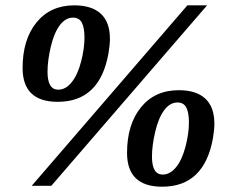

<svg xmlns="http://www.w3.org/2000/svg" viewBox="-20 -685 873 718"><path d="M171.9 9.8H98.6L680.7 -665H754.4ZM391.1 -539.6Q391.1 -518.1 385.7 -485.8Q353.5 -304.2 195.8 -304.2Q64.5 -304.2 64.5 -430.7Q64.5 -537.1 116.5 -601.1Q168.5 -665 257.8 -665Q323.2 -665 357.2 -633.5Q391.1 -602.1 391.1 -539.6ZM157.7 -416.5Q157.7 -349.6 197.8 -349.6Q225.6 -349.6 248 -377.4Q270.5 -405.3 283.2 -454.3Q295.9 -503.4 295.9 -544.4Q295.9 -581.1 286.1 -600.1Q276.4 -619.1 252.9 -619.1Q225.1 -619.1 203.6 -590.6Q182.1 -562 169.9 -510Q157.7 -458 157.7 -416.5ZM781.7 -222.2Q781.7 -200.7 776.4 -168.5Q744.1 13.2 586.4 13.2Q455.1 13.2 455.1 -113.3Q455.1 -219.7 507.1 -283.7Q559.1 -347.7 648.4 -347.7Q713.9 -347.7 747.8 -316.2Q781.7 -284.7 781.7 -222.2ZM548.3 -99.1Q548.3 -32.2 588.4 -32.2Q616.2 -32.2 638.7 -60.1Q661.1 -87.9 673.8 -137Q686.5 -186 686.5 -227.1Q686.5 -263.7 676.8 -282.7Q667 -301.8 643.6 -301.8Q615.7 -301.8 594.2 -273.2Q572.8 -244.6 560.5 -192.6Q548.3 -140.6 548.3 -99.1Z"/></svg>

Font: Tinos
Style: Bold Italic
Weight: 700
Italic angle: -16.333°
Designer: Steve Matteson
Foundry: Monotype Imaging Inc.
Version: Version 1.23